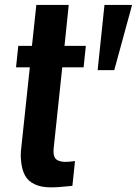

<svg xmlns="http://www.w3.org/2000/svg" viewBox="-20 -768 567 795"><path d="M384.3 -477.5 412.6 -747.6H526.9L453.1 -477.5ZM188 7.8Q148.9 7.3 122.8 -5.4Q96.7 -18.1 84.5 -39.8Q72.3 -61.5 68.4 -91.8Q66.4 -106.4 65.9 -123Q65.9 -140.1 68.4 -159.2L103.5 -489.3H46.4L55.7 -578.1H112.3L130.4 -747.6H264.6L247.1 -578.1H335.4L326.2 -489.3H237.8L202.1 -152.8Q201.7 -147 201.7 -141.6Q201.2 -122.1 210 -111.3Q220.7 -98.6 249 -97.7Q267.6 -97.7 290.5 -101.1L279.8 1.5Q220.7 7.8 191.9 7.8Q189.9 7.8 188 7.8Z"/></svg>

Font: Oswald
Style: Medium
Weight: 500
Designer: Vernon Adams
Foundry: Vernon Adams
Version: 3.0; ttfautohint (v0.94.23-7a4d-dirty) -l 8 -r 50 -G 150 -x 